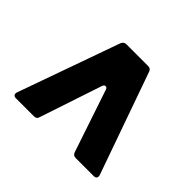

<svg xmlns="http://www.w3.org/2000/svg" viewBox="-116 -920 794 794"><g transform="rotate(45 281.0 -522.5)"><path d="M53 -282Q44 -282 40 -287.5Q36 -293 39 -302L198 -749Q204 -763 219 -763H345Q361 -763 365 -749L523 -302Q524 -299 524 -295Q524 -289 520 -285.5Q516 -282 509 -282H403Q388 -282 383 -296L292 -567Q289 -580 280 -580Q272 -580 268 -567L178 -297Q175 -282 158 -282Z"/></g></svg>

Font: Open Sauce Two ExtraBold
Style: Regular
Weight: 800
Designer: Alfredo Marco Pradil
Foundry: Creative Sauce Fz LLC
Version: Version 1.477